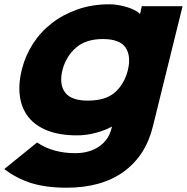

<svg xmlns="http://www.w3.org/2000/svg" viewBox="-44 -660 871 895"><path d="M807 -631 669 -72Q636 65 533 140Q430 215 266 215Q171 215 102 193.5Q33 172 -24 128L129 4Q165 29 210 41.5Q255 54 306 54Q372 54 417 23.5Q462 -7 475 -59L478 -69H476Q445 -52 401.5 -40.5Q358 -29 316 -29Q234 -29 177 -51.5Q120 -74 88 -115Q56 -156 48.5 -212.5Q41 -269 58 -337Q74 -400 109 -455Q144 -510 196.5 -551Q249 -592 317 -616Q385 -640 467 -640Q486 -640 507 -636.5Q528 -633 547.5 -627Q567 -621 583 -613Q599 -605 607 -596H609L617 -631ZM552 -333Q568 -399 541 -438.5Q514 -478 435 -478Q357 -478 310.5 -438Q264 -398 247 -333Q231 -267 259.5 -229Q288 -191 365 -191Q449 -191 492.5 -230Q536 -269 552 -333Z"/></svg>

Font: TypoPRO Sinkin Sans
Style: 800 Black Italic
Weight: 900
Italic angle: -112°
Designer: Keith Bates
Foundry: K-Type
Version: Sinkin Sans (version 1.0)  by Keith Bates   •   © 2014   www